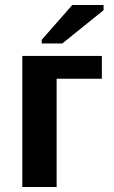

<svg xmlns="http://www.w3.org/2000/svg" viewBox="-20 -753 457 773"><path d="M69.8 -527.8H390.1V-436H208V0H69.8ZM231 -578.1H147.9V-592.8L271 -732.9H397V-711.9Z"/></svg>

Font: Libra Sans Modern
Style: Bold
Weight: 700
Foundry: Stefan Peev, Context Ltd
Version: Version 1.000